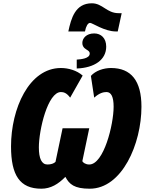

<svg xmlns="http://www.w3.org/2000/svg" viewBox="-20 -1136 881 1166"><path d="M395 -945H496C502 -977 514 -997 527 -997C541 -997 615 -945 683 -945H695L719 -1056H700C628 -1056 603 -1116 538 -1116C437 -1116 412 -1025 395 -945ZM446 -774V-720C554 -724 625 -773 625 -853C625 -904 594 -933 552 -933C504 -933 480 -903 480 -875C480 -860 486 -851 493 -844C506 -832 525 -828 525 -811C525 -780 471 -776 446 -774ZM231 10C288 10 334 -18 377 -62C401 -17 431 10 525 10C721 10 839 -262 839 -488C839 -646 776 -723 654 -723C610 -723 560 -707 532 -675L552 -543C584 -572 609 -577 627 -577C655 -577 670 -548 670 -488C670 -379 610 -137 522 -137C499 -137 484 -149 480 -157L522 -357H360L317 -153C307 -143 290 -137 268 -137C233 -137 216 -173 216 -241C216 -347 270 -577 350 -577C366 -577 385 -572 406 -543L482 -677C447 -708 396 -723 350 -723C156 -723 47 -476 47 -247C47 -72 100 10 231 10Z"/></svg>

Font: Noto Sans ExtraCondensed Black
Style: Italic
Weight: 900
Width: 2
Italic angle: -12°
Designer: Monotype Design Team
Foundry: Monotype Imaging Inc.
Version: Version 2.013